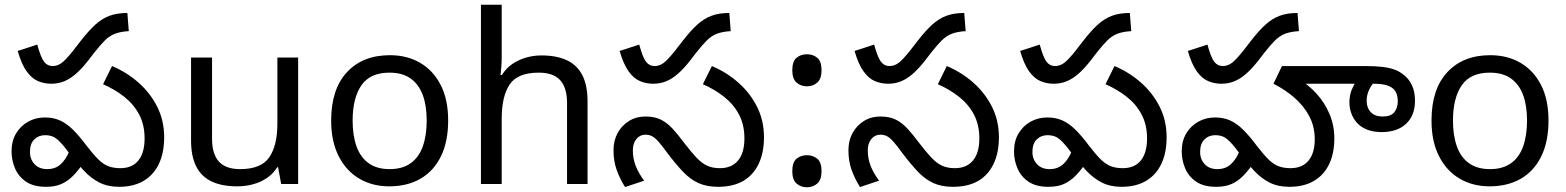

<svg xmlns="http://www.w3.org/2000/svg" viewBox="-20 -780 6639 814"><path d="M197 -425Q168 -425 141.5 -436Q115 -447 93 -477.5Q71 -508 55 -564L138 -591Q153 -536 167 -518Q181 -500 203 -500Q223 -500 240.5 -512.5Q258 -525 290 -565L321 -605Q355 -649 383.5 -675Q412 -701 444 -713Q476 -725 520 -725L526 -648Q491 -646 467.5 -637Q444 -628 424.5 -608.5Q405 -589 379 -556L356 -526Q328 -490 303 -468Q278 -446 252.5 -435.5Q227 -425 197 -425ZM485 12Q437 12 401.5 -6Q366 -24 336 -56Q306 -88 273 -131Q244 -171 223 -189Q202 -207 172 -207Q144 -207 125.5 -189Q107 -171 107 -136Q107 -105 126.5 -84Q146 -63 180 -63Q214 -63 236.5 -83Q259 -103 275 -141L328 -81Q309 -54 288 -33Q267 -12 240.5 0Q214 12 175 12Q122 12 90 -10Q58 -32 43.5 -66.5Q29 -101 29 -138Q29 -182 48 -214Q67 -246 99 -264Q131 -282 170 -282Q206 -282 234 -269.5Q262 -257 289 -230.5Q316 -204 348 -161Q375 -126 396 -105Q417 -84 439 -75.5Q461 -67 490 -67Q540 -67 566.5 -99.5Q593 -132 593 -193Q593 -251 570 -294.5Q547 -338 507 -369.5Q467 -401 417 -423L455 -500Q517 -474 567 -430Q617 -386 646.5 -327.5Q676 -269 676 -198Q676 -132 653.5 -85Q631 -38 588.5 -13Q546 12 485 12Z M1244 -536V0H1172L1159 -71H1155Q1138 -43 1111 -25Q1084 -7 1052 1.5Q1020 10 985 10Q921 10 877.5 -10.5Q834 -31 812 -74Q790 -117 790 -185V-536H879V-191Q879 -127 908 -95Q937 -63 998 -63Q1087 -63 1121.5 -113Q1156 -163 1156 -257V-536Z M1880 -269Q1880 -180 1849.5 -117.5Q1819 -55 1763 -22.5Q1707 10 1630 10Q1559 10 1503.5 -22.5Q1448 -55 1416 -117.5Q1384 -180 1384 -269Q1384 -402 1451 -474Q1518 -546 1633 -546Q1706 -546 1761.5 -513.5Q1817 -481 1848.5 -419.5Q1880 -358 1880 -269ZM1475 -269Q1475 -206 1491.5 -159.5Q1508 -113 1543 -88Q1578 -63 1632 -63Q1686 -63 1721 -88Q1756 -113 1772.5 -159.5Q1789 -206 1789 -269Q1789 -333 1772 -378Q1755 -423 1720.5 -447.5Q1686 -472 1631 -472Q1549 -472 1512 -418Q1475 -364 1475 -269Z M2107 -537Q2107 -518 2105.5 -498Q2104 -478 2102 -462H2108Q2125 -490 2151 -508Q2177 -526 2209 -535.5Q2241 -545 2275 -545Q2340 -545 2383.5 -524.5Q2427 -504 2449 -461Q2471 -418 2471 -349V0H2384V-343Q2384 -408 2355 -440Q2326 -472 2264 -472Q2174 -472 2140.5 -421.5Q2107 -371 2107 -277V0H2019V-760H2107Z M2749 -425Q2720 -425 2693.5 -436Q2667 -447 2645 -477.5Q2623 -508 2607 -564L2690 -591Q2705 -536 2719 -518Q2733 -500 2755 -500Q2775 -500 2792.5 -512.5Q2810 -525 2842 -565L2873 -605Q2907 -649 2935.5 -675Q2964 -701 2996 -713Q3028 -725 3072 -725L3078 -648Q3043 -646 3019.5 -637Q2996 -628 2976.5 -608.5Q2957 -589 2931 -556L2908 -526Q2880 -490 2855 -468Q2830 -446 2804.5 -435.5Q2779 -425 2749 -425ZM3024 12Q2977 12 2942 -3.5Q2907 -19 2876 -51.5Q2845 -84 2808 -133Q2787 -162 2772.5 -178.5Q2758 -195 2745.5 -202Q2733 -209 2716 -209Q2693 -209 2678 -190.5Q2663 -172 2663 -143Q2663 -108 2675 -77Q2687 -46 2711 -14L2630 13Q2608 -22 2594.5 -59.5Q2581 -97 2581 -143Q2581 -184 2598.5 -216Q2616 -248 2646.5 -267Q2677 -286 2717 -286Q2756 -286 2782.5 -272.5Q2809 -259 2831.5 -234.5Q2854 -210 2880 -175Q2910 -136 2932 -112.5Q2954 -89 2977 -78Q3000 -67 3032 -67Q3082 -67 3109 -99.5Q3136 -132 3136 -193Q3136 -251 3113 -294.5Q3090 -338 3050 -369.5Q3010 -401 2960 -423L2998 -500Q3060 -474 3110 -430Q3160 -386 3189.5 -327.5Q3219 -269 3219 -198Q3219 -133 3196.5 -85.5Q3174 -38 3131 -13Q3088 12 3024 12Z M3401 -414Q3375 -414 3357 -430Q3339 -446 3339 -482Q3339 -520 3357 -535Q3375 -550 3401 -550Q3427 -550 3445 -535Q3463 -520 3463 -482Q3463 -446 3445 -430Q3427 -414 3401 -414ZM3401 14Q3375 14 3357 -2Q3339 -18 3339 -54Q3339 -92 3357 -107Q3375 -122 3401 -122Q3427 -122 3445 -107Q3463 -92 3463 -54Q3463 -18 3445 -2Q3427 14 3401 14Z M3745 -425Q3716 -425 3689.5 -436Q3663 -447 3641 -477.5Q3619 -508 3603 -564L3686 -591Q3701 -536 3715 -518Q3729 -500 3751 -500Q3771 -500 3788.5 -512.5Q3806 -525 3838 -565L3869 -605Q3903 -649 3931.5 -675Q3960 -701 3992 -713Q4024 -725 4068 -725L4074 -648Q4039 -646 4015.5 -637Q3992 -628 3972.5 -608.5Q3953 -589 3927 -556L3904 -526Q3876 -490 3851 -468Q3826 -446 3800.5 -435.5Q3775 -425 3745 -425ZM4020 12Q3973 12 3938 -3.5Q3903 -19 3872 -51.5Q3841 -84 3804 -133Q3783 -162 3768.5 -178.5Q3754 -195 3741.5 -202Q3729 -209 3712 -209Q3689 -209 3674 -190.5Q3659 -172 3659 -143Q3659 -108 3671 -77Q3683 -46 3707 -14L3626 13Q3604 -22 3590.5 -59.5Q3577 -97 3577 -143Q3577 -184 3594.5 -216Q3612 -248 3642.5 -267Q3673 -286 3713 -286Q3752 -286 3778.5 -272.5Q3805 -259 3827.5 -234.5Q3850 -210 3876 -175Q3906 -136 3928 -112.5Q3950 -89 3973 -78Q3996 -67 4028 -67Q4078 -67 4105 -99.5Q4132 -132 4132 -193Q4132 -251 4109 -294.5Q4086 -338 4046 -369.5Q4006 -401 3956 -423L3994 -500Q4056 -474 4106 -430Q4156 -386 4185.5 -327.5Q4215 -269 4215 -198Q4215 -133 4192.5 -85.5Q4170 -38 4127 -13Q4084 12 4020 12Z M4447 -425Q4418 -425 4391.5 -436Q4365 -447 4343 -477.5Q4321 -508 4305 -564L4388 -591Q4403 -536 4417 -518Q4431 -500 4453 -500Q4473 -500 4490.5 -512.5Q4508 -525 4540 -565L4571 -605Q4605 -649 4633.5 -675Q4662 -701 4694 -713Q4726 -725 4770 -725L4776 -648Q4741 -646 4717.5 -637Q4694 -628 4674.5 -608.5Q4655 -589 4629 -556L4606 -526Q4578 -490 4553 -468Q4528 -446 4502.5 -435.5Q4477 -425 4447 -425ZM4735 12Q4687 12 4651.5 -6Q4616 -24 4586 -56Q4556 -88 4523 -131Q4494 -171 4473 -189Q4452 -207 4422 -207Q4394 -207 4375.5 -189Q4357 -171 4357 -136Q4357 -105 4376.5 -84Q4396 -63 4430 -63Q4464 -63 4486.5 -83Q4509 -103 4525 -141L4578 -81Q4559 -54 4538 -33Q4517 -12 4490.5 0Q4464 12 4425 12Q4372 12 4340 -10Q4308 -32 4293.5 -66.5Q4279 -101 4279 -138Q4279 -182 4298 -214Q4317 -246 4349 -264Q4381 -282 4420 -282Q4456 -282 4484 -269.5Q4512 -257 4539 -230.5Q4566 -204 4598 -161Q4625 -126 4646 -105Q4667 -84 4689 -75.5Q4711 -67 4740 -67Q4790 -67 4816.5 -99.5Q4843 -132 4843 -193Q4843 -251 4820 -294.5Q4797 -338 4757 -369.5Q4717 -401 4667 -423L4705 -500Q4767 -474 4817 -430Q4867 -386 4896.5 -327.5Q4926 -269 4926 -198Q4926 -132 4903.5 -85Q4881 -38 4838.5 -13Q4796 12 4735 12Z M5158 -425Q5129 -425 5102.5 -436Q5076 -447 5054 -477.5Q5032 -508 5016 -564L5099 -591Q5114 -536 5128 -518Q5142 -500 5164 -500Q5184 -500 5201.5 -512.5Q5219 -525 5251 -565L5282 -605Q5316 -649 5344.5 -675Q5373 -701 5405 -713Q5437 -725 5481 -725L5487 -648Q5452 -646 5428.5 -637Q5405 -628 5385.5 -608.5Q5366 -589 5340 -556L5317 -526Q5289 -490 5264 -468Q5239 -446 5213.5 -435.5Q5188 -425 5158 -425ZM5446 12Q5398 12 5362.5 -6Q5327 -24 5297 -56Q5267 -88 5234 -131Q5205 -171 5184 -189Q5163 -207 5133 -207Q5105 -207 5086.5 -189Q5068 -171 5068 -136Q5068 -105 5087.5 -84Q5107 -63 5141 -63Q5175 -63 5197.5 -83Q5220 -103 5236 -141L5289 -81Q5270 -54 5249 -33Q5228 -12 5201.5 0Q5175 12 5136 12Q5083 12 5051 -10Q5019 -32 5004.5 -66.5Q4990 -101 4990 -138Q4990 -182 5009 -214Q5028 -246 5060 -264Q5092 -282 5131 -282Q5167 -282 5195 -269.5Q5223 -257 5250 -230.5Q5277 -204 5309 -161Q5336 -126 5357 -105Q5378 -84 5400 -75.5Q5422 -67 5451 -67Q5501 -67 5527.5 -99Q5554 -131 5554 -189Q5554 -244 5530.5 -288Q5507 -332 5467 -366.5Q5427 -401 5379 -425L5415 -500Q5425 -496 5440 -487.5Q5455 -479 5464 -471L5484 -446Q5527 -421 5561.5 -383Q5596 -345 5616.5 -297Q5637 -249 5637 -193Q5637 -130 5615 -84Q5593 -38 5550.5 -13Q5508 12 5446 12ZM5838 -220Q5801 -220 5774.5 -231Q5748 -242 5732 -260.5Q5716 -279 5708.5 -301Q5701 -323 5701 -344Q5701 -376 5710.5 -399Q5720 -422 5734 -443L5822 -450Q5797 -425 5785.5 -401.5Q5774 -378 5774 -353Q5774 -323 5791.5 -304.5Q5809 -286 5842 -286Q5877 -286 5891.5 -304.5Q5906 -323 5906 -350Q5906 -392 5880.5 -408.5Q5855 -425 5809 -425H5405L5415 -500H5767Q5810 -500 5840 -496.5Q5870 -493 5892 -485Q5914 -477 5932 -462Q5953 -446 5966 -418.5Q5979 -391 5979 -353Q5979 -290 5941 -255Q5903 -220 5838 -220Z M6545 -269Q6545 -180 6514.5 -117.5Q6484 -55 6428 -22.5Q6372 10 6295 10Q6224 10 6168.5 -22.5Q6113 -55 6081 -117.5Q6049 -180 6049 -269Q6049 -402 6116 -474Q6183 -546 6298 -546Q6371 -546 6426.5 -513.5Q6482 -481 6513.5 -419.5Q6545 -358 6545 -269ZM6140 -269Q6140 -206 6156.5 -159.5Q6173 -113 6208 -88Q6243 -63 6297 -63Q6351 -63 6386 -88Q6421 -113 6437.5 -159.5Q6454 -206 6454 -269Q6454 -333 6437 -378Q6420 -423 6385.5 -447.5Q6351 -472 6296 -472Q6214 -472 6177 -418Q6140 -364 6140 -269Z"/></svg>

Font: hexltelugu05
Style: Book
Weight: 400
Designer: Jelle Bosma - Monotype Design Team
Foundry: Monotype Imaging Inc.
Version: Version 2.003